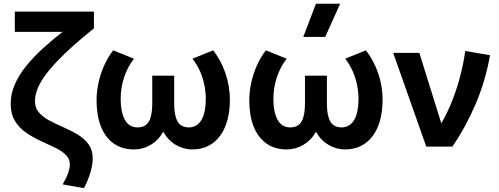

<svg xmlns="http://www.w3.org/2000/svg" viewBox="-20 -782 2663 1024"><path d="M428 221.5 314.5 201.5Q335.5 164.5 344 139Q352.5 113.5 352.5 95.5Q352.5 64 329.8 42.8Q307 21.5 271 4.2Q235 -13 194.8 -31.5Q154.5 -50 118.5 -75Q82.5 -100 59.8 -137Q37 -174 37 -228.5Q37 -281.5 59.2 -332.2Q81.5 -383 120.5 -431Q159.5 -479 209.2 -524.2Q259 -569.5 313.5 -612H59V-720H481V-631Q420.5 -582.5 371.2 -538.5Q322 -494.5 283.8 -454.2Q245.5 -414 219.2 -377.5Q193 -341 179.8 -307.2Q166.5 -273.5 166.5 -242Q166.5 -205.5 188.8 -180.8Q211 -156 246 -137.8Q281 -119.5 320.2 -102.5Q359.5 -85.5 394.8 -64.2Q430 -43 452.2 -12.5Q474.5 18 474.5 64Q474.5 85.5 469.2 110.5Q464 135.5 453.8 163.2Q443.5 191 428 221.5Z M695.5 15Q630.5 15 585.8 -17.2Q541 -49.5 518 -108Q495 -166.5 495 -245.5Q495 -292.5 505.2 -340Q515.5 -387.5 535.2 -432Q555 -476.5 583.5 -513.5L694.5 -469Q677 -446.5 663.8 -421.2Q650.5 -396 641.5 -368.5Q632.5 -341 628 -312Q623.5 -283 623.5 -253Q623.5 -185.5 645.5 -144.2Q667.5 -103 712 -102.5Q756 -102.5 774 -134.2Q792 -166 792 -229.5V-378.5H909V-229.5Q909 -166 927 -134.2Q945 -102.5 989 -102.5Q1011 -103 1027.8 -113.8Q1044.5 -124.5 1055.5 -144.2Q1066.5 -164 1072 -191.5Q1077.5 -219 1077.5 -253Q1077.5 -293 1069.5 -331Q1061.5 -369 1045.8 -404Q1030 -439 1006.5 -469L1117 -513.5Q1160 -458 1183 -389.5Q1206 -321 1206 -250.5Q1206 -191 1193 -142.2Q1180 -93.5 1154.2 -58.2Q1128.5 -23 1091.2 -4Q1054 15 1005.5 15Q958.5 15 917 -9.8Q875.5 -34.5 850.5 -79.5Q825.5 -34.5 784 -9.8Q742.5 15 695.5 15Z M1510 15Q1445 15 1400.2 -17.2Q1355.5 -49.5 1332.5 -108Q1309.5 -166.5 1309.5 -245.5Q1309.5 -292.5 1319.8 -340Q1330 -387.5 1349.8 -432Q1369.5 -476.5 1398 -513.5L1509 -469Q1491.5 -446.5 1478.2 -421.2Q1465 -396 1456 -368.5Q1447 -341 1442.5 -312Q1438 -283 1438 -253Q1438 -185.5 1460 -144.2Q1482 -103 1526.5 -102.5Q1570.5 -102.5 1588.5 -134.2Q1606.5 -166 1606.5 -229.5V-378.5H1723.5V-229.5Q1723.5 -166 1741.5 -134.2Q1759.5 -102.5 1803.5 -102.5Q1825.5 -103 1842.2 -113.8Q1859 -124.5 1870 -144.2Q1881 -164 1886.5 -191.5Q1892 -219 1892 -253Q1892 -293 1884 -331Q1876 -369 1860.2 -404Q1844.5 -439 1821 -469L1931.5 -513.5Q1974.5 -458 1997.5 -389.5Q2020.5 -321 2020.5 -250.5Q2020.5 -191 2007.5 -142.2Q1994.5 -93.5 1968.8 -58.2Q1943 -23 1905.8 -4Q1868.5 15 1820 15Q1773 15 1731.5 -9.8Q1690 -34.5 1665 -79.5Q1640 -34.5 1598.5 -9.8Q1557 15 1510 15ZM1597.5 -585 1665 -762H1794L1714.5 -585Z M2253.5 0 2077 -500H2216.5L2349.5 -73.5L2318.5 -100Q2351 -149.5 2379.2 -214.5Q2407.5 -279.5 2428.8 -355Q2450 -430.5 2461.5 -510L2593.5 -487.5Q2569.5 -351 2516.8 -227.5Q2464 -104 2392.5 0Z"/></svg>

Font: Geologica Medium
Style: Regular
Weight: 500
Designer: Sindre Bremnes, Frode Helland
Foundry: Monokrom Skriftforlag AS
Version: Version 1.010;gftools[0.9.28]